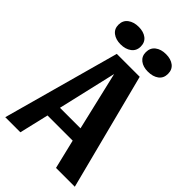

<svg xmlns="http://www.w3.org/2000/svg" viewBox="-251 -935 1025 1025"><g transform="rotate(45 261.5 -422.5)"><path d="M342 -166H152L113 0H-1L181 -660H354L524 0H382ZM170 -242H325L247 -574ZM244 -778Q244 -746 220 -728Q196 -710 159 -710Q123 -710 100 -727.5Q77 -745 77 -776Q77 -809 101 -827Q125 -845 162 -845Q199 -845 221.5 -827.5Q244 -810 244 -778ZM450 -778Q450 -745 426.5 -727.5Q403 -710 365 -710Q329 -710 306.5 -727.5Q284 -745 284 -776Q284 -809 307.5 -827Q331 -845 368 -845Q405 -845 427.5 -827.5Q450 -810 450 -778Z"/></g></svg>

Font: Sansita Medium
Style: Regular
Weight: 500
Designer: Pablo Cosgaya
Foundry: Omnibus-Type
Version: Version 1.006